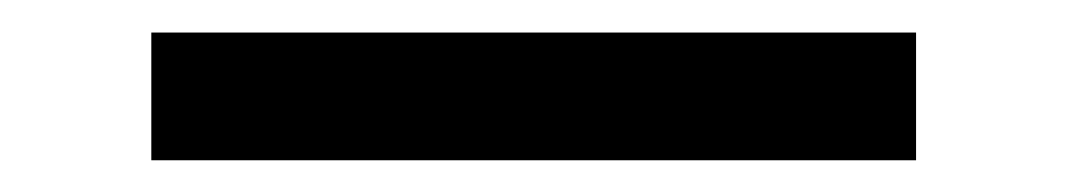

<svg xmlns="http://www.w3.org/2000/svg" viewBox="-20 -357 656 118"><path d="M73 -258.5V-337H543V-258.5Z"/></svg>

Font: Overpass Mono
Style: Regular
Weight: 400
Designer: Delve Withrington, Dave Bailey
Foundry: Delve Fonts LLC
Version: Version 4.000